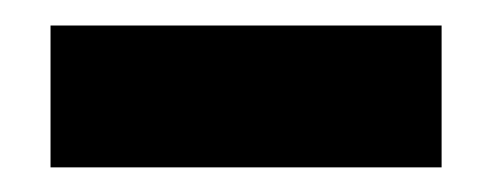

<svg xmlns="http://www.w3.org/2000/svg" viewBox="-20 -384 390 152"><path d="M20 -251.5H329.6V-363.8H20Z"/></svg>

Font: Roboto Flex
Style: wght 600 wdth 140 opsz 13.0 GRAD 0.00 slnt 0.00 XTRA 468 XOPQ 96 YOPQ 79 YTLC 514 YTUC 712 YTAS 750 YTDE -203.00 YTFI 738
Weight: 600
Width: 8
Designer: Berlow after Robertson
Foundry: Google
Version: Version 3.100